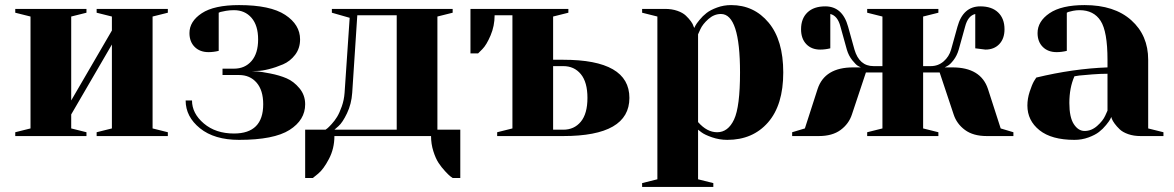

<svg xmlns="http://www.w3.org/2000/svg" viewBox="-20 -535 4615 755"><path d="M420 -470 360 -485V-500H640V-485L580 -470V-30L640 -15V0H360V-15L420 -30V-360L260 -85V-30L320 -15V0H40V-15L100 -30V-470L40 -485V-500H320V-485L260 -470V-140L420 -415Z M900 -10Q1015 -10 1015 -125Q1015 -180 989 -210Q963 -240 920 -240H855V-265H900Q943 -265 969 -295Q995 -325 995 -380Q995 -435 969 -465Q943 -495 900 -495Q884 -495 869 -492.5Q854 -490 847 -488L840 -485V-335Q820 -330 800 -330Q766 -330 745.5 -350.5Q725 -371 725 -405Q725 -451 773.5 -483Q822 -515 920 -515Q1043 -515 1101.5 -476.5Q1160 -438 1160 -380Q1160 -345 1140.5 -319.5Q1121 -294 1093 -282Q1065 -270 1037 -263Q1009 -256 990 -256L970 -255Q979 -255 993 -254Q1007 -253 1043 -246Q1079 -239 1107 -227Q1135 -215 1157.5 -188Q1180 -161 1180 -125Q1180 -63 1118.5 -24Q1057 15 920 15Q823 15 766.5 -30.5Q710 -76 710 -140H735Q735 -89 781.5 -49.5Q828 -10 900 -10Z M1295 -25H1540V-475H1385L1365 -170Q1362 -126 1344.5 -89.5Q1327 -53 1311 -39ZM1285 -500H1760V-485L1700 -470V-25H1790V165H1760Q1757 163 1751 158.5Q1745 154 1730.5 138.5Q1716 123 1704.5 105.5Q1693 88 1684 59.5Q1675 31 1675 0H1295Q1295 49 1273.5 90Q1252 131 1231 148L1210 165H1180V-25H1260Q1263 -27 1267.5 -30.5Q1272 -34 1284 -47Q1296 -60 1305.5 -75.5Q1315 -91 1324 -116.5Q1333 -142 1335 -170L1355 -465L1285 -485Z M1995 -475H1925Q1925 -433 1909 -395.5Q1893 -358 1877 -342L1860 -325H1830V-500H2215V-485L2155 -470V-300H2195Q2455 -300 2455 -150Q2455 0 2195 0H1935V-15L1995 -30ZM2195 -275H2155V-25H2195Q2238 -25 2264 -56.5Q2290 -88 2290 -150Q2290 -212 2264 -243.5Q2238 -275 2195 -275Z M2725 -400V-55Q2760 -15 2800 -15Q2843 -15 2866.5 -65Q2890 -115 2890 -250Q2890 -480 2815 -480Q2788 -480 2765.5 -460Q2743 -440 2734 -420ZM2565 170V-470L2505 -485V-500H2595Q2622 -500 2643.5 -492.5Q2665 -485 2677 -473.5Q2689 -462 2697 -451Q2705 -440 2707 -432L2710 -425Q2712 -429 2715 -435Q2718 -441 2730.5 -456.5Q2743 -472 2758.5 -484Q2774 -496 2800 -505.5Q2826 -515 2855 -515Q2945 -515 3002.5 -446Q3060 -377 3060 -250Q3060 -122 3000 -53.5Q2940 15 2840 15Q2809 15 2780 5Q2751 -5 2738 -15L2725 -25V170L2785 185V200H2505V185Z M3695 -270H3725Q3837 -270 3865 -185L3915 -30L3965 -15V0H3860Q3807 0 3774.5 -24Q3742 -48 3730 -85L3675 -250H3610V-30L3670 -15V0H3390V-15L3450 -30V-250H3385L3330 -85Q3318 -48 3285.5 -24Q3253 0 3200 0H3095V-15L3145 -30L3195 -185Q3223 -270 3335 -270H3365Q3361 -272 3353.5 -276Q3346 -280 3331.5 -298Q3317 -316 3310 -340L3285 -430Q3274 -473 3245 -480V-345Q3225 -340 3205 -340Q3171 -340 3150.5 -361.5Q3130 -383 3130 -420Q3130 -462 3155 -486Q3180 -510 3225 -510Q3293 -510 3315 -430L3340 -340Q3359 -275 3415 -275H3450V-470L3390 -485V-500H3670V-485L3610 -470V-275H3640Q3669 -275 3690.5 -293.5Q3712 -312 3720 -340L3745 -430Q3767 -510 3835 -510Q3880 -510 3905 -486Q3930 -462 3930 -420Q3930 -383 3909.5 -361.5Q3889 -340 3855 -340L3815 -345V-480Q3786 -473 3775 -430L3750 -340Q3743 -316 3729.5 -298.5Q3716 -281 3706 -276Z M4205 -235Q4185 -190 4185 -130Q4185 -74 4202.5 -47Q4220 -20 4245 -20Q4272 -20 4294.5 -40Q4317 -60 4326 -80L4335 -100V-245Q4308 -245 4275.5 -242.5Q4243 -240 4224 -238ZM4245 -515Q4362 -515 4428.5 -455.5Q4495 -396 4495 -300V-30L4555 -15V0H4465Q4438 0 4416.5 -7.5Q4395 -15 4383 -26.5Q4371 -38 4363 -49Q4355 -60 4352 -68L4350 -75Q4348 -71 4345 -65Q4342 -59 4329.5 -43.5Q4317 -28 4301.5 -16Q4286 -4 4260 5.5Q4234 15 4205 15Q4115 15 4067.5 -23Q4020 -61 4020 -120Q4020 -147 4029 -174.5Q4038 -202 4046 -216L4055 -230Q4200 -265 4335 -270V-300Q4335 -411 4308 -453Q4281 -495 4225 -495Q4212 -495 4199.5 -492.5Q4187 -490 4181 -488L4175 -485V-335Q4155 -330 4135 -330Q4101 -330 4080.5 -350.5Q4060 -371 4060 -405Q4060 -451 4107 -483Q4154 -515 4245 -515Z"/></svg>

Font: Yeseva One
Style: Regular
Weight: 400
Designer: Jovanny Lemonad
Foundry: Jovanny Lemonad
Version: Version 2.000